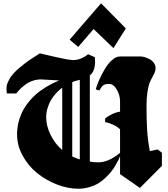

<svg xmlns="http://www.w3.org/2000/svg" viewBox="-20 -1151 1025 1169"><path d="M403.8 -909.2 456.1 -865.2 549.8 -974.1 670.9 -857.9 746.1 -978 595.2 -1130.9ZM837.9 -807.1Q847.2 -807.1 861.1 -803Q875 -798.8 890.4 -791Q905.8 -783.2 916.5 -768.6Q927.2 -753.9 927.2 -735.8Q927.2 -721.7 921.6 -708.7Q916 -695.8 907.7 -681.4Q899.4 -667 891.4 -647.5Q883.3 -627.9 877.7 -591.3Q872.1 -554.7 872.1 -506.3Q872.1 -420.4 875.7 -360.6Q879.4 -300.8 892.1 -231Q900.9 -232.4 917 -236.1Q933.1 -239.7 939.9 -241.2Q952.1 -231.4 965.8 -221.2V-141.1L832 -6.8Q782.7 -41.5 710.9 -90.8V-199.2Q706.1 -187 700.4 -175.5Q694.8 -164.1 682.4 -143.1Q669.9 -122.1 656 -104.7Q642.1 -87.4 620.8 -67.4Q599.6 -47.4 576.7 -33.7Q553.7 -20 522.2 -11Q490.7 -2 457 -2Q392.6 -2 325.7 -28.1Q258.8 -54.2 205.3 -97.7Q151.9 -141.1 117.9 -203.1Q84 -265.1 84 -331.5Q84 -341.3 84.2 -347.7Q84.5 -354 86.7 -373Q88.9 -392.1 92.8 -407.2Q96.7 -422.4 105.5 -446.3Q114.3 -470.2 126.5 -490.2Q138.7 -510.3 158.4 -534.9Q178.2 -559.6 202.9 -580.3Q227.5 -601.1 262.9 -622.6Q298.3 -644 339.8 -661.1Q316.4 -661.6 280.5 -664.6Q244.6 -667.5 230 -667.5Q203.6 -667.5 179.2 -659.2Q154.8 -650.9 135.5 -636.7Q116.2 -622.6 103.3 -609.6Q90.3 -596.7 79.1 -582H22Q19.5 -595.2 19.5 -608.4Q19.5 -621.1 21.5 -631.8Q23.4 -642.6 34.7 -664.3Q45.9 -686 65.9 -707.8Q85.9 -729.5 126.5 -761Q167 -792.5 223.1 -826.2Q229.5 -824.7 262.7 -816.9Q295.9 -809.1 323.5 -802.7Q351.1 -796.4 381.6 -790.8Q412.1 -785.2 425.3 -785.2Q451.7 -785.2 476.1 -796.1Q500.5 -807.1 516.1 -820.8L557.1 -803.2Q566.4 -722.7 526.9 -691.9V-167.5Q546.4 -162.6 579.1 -162.6Q640.6 -162.6 710.9 -220.2V-363.8Q695.3 -379.4 668.5 -391.8Q641.6 -404.3 620.1 -407.2V-430.2Q637.2 -443.8 662.1 -455.8Q687 -467.8 710.9 -471.2V-534.2Q710.9 -571.8 690.9 -606Q670.9 -640.1 643.6 -640.1Q621.6 -640.1 609.9 -632.6Q598.1 -625 585.9 -600.1L563 -606.9Q568.8 -630.4 583 -662.4Q597.2 -694.3 616.5 -727.8Q635.7 -761.2 660.9 -784.2Q686 -807.1 709.5 -807.1ZM465.8 -180.2V-665Q437.5 -658.7 419.9 -650.9V-198.2Q445.3 -186.5 465.8 -180.2ZM358.9 -617.2Q350.6 -610.8 342 -603.8Q333.5 -596.7 317.6 -578.9Q301.8 -561 290.5 -542.2Q279.3 -523.4 270.3 -495.1Q261.2 -466.8 261.2 -437Q261.2 -383.3 288.6 -328.6Q315.9 -273.9 358.9 -237.8Z"/></svg>

Font: KJV1611
Style: Regular
Weight: 400
Version: Version 3.6.1